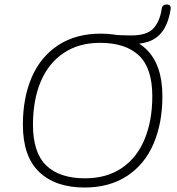

<svg xmlns="http://www.w3.org/2000/svg" viewBox="-20 -828 791 856"><path d="M82 -272Q82 -392 121.5 -483.5Q161 -575 239.5 -626.5Q318 -678 429 -678Q559 -678 631.5 -609Q704 -540 704 -399Q704 -279 664.5 -187Q625 -95 546.5 -43.5Q468 8 357 8Q227 8 154.5 -61.5Q82 -131 82 -272ZM659 -399Q659 -524 599.5 -580.5Q540 -637 426 -637Q331 -637 263.5 -591.5Q196 -546 161.5 -464Q127 -382 127 -272Q127 -147 186.5 -90Q246 -33 359 -33Q455 -33 522.5 -78.5Q590 -124 624.5 -207Q659 -290 659 -399ZM566 -670Q635 -670 664 -701.5Q693 -733 701 -789Q702 -799 708 -803.5Q714 -808 723 -808Q733 -808 737.5 -803Q742 -798 741 -788Q733 -736 713 -701.5Q693 -667 658.5 -649.5Q624 -632 572 -632H516L469 -674Q520 -670 566 -670Z"/></svg>

Font: SN Pro Thin
Style: Italic
Weight: 200
Italic angle: -9°
Designer: Tobias Whetton
Foundry: Supernotes
Version: Version 1.003;Glyphs 3.3 (3324)